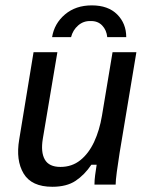

<svg xmlns="http://www.w3.org/2000/svg" viewBox="-20 -697 565 725"><path d="M177.5 8.3Q99.2 8.3 69.2 -41.7Q39.2 -91.7 52.5 -170L106.7 -500H196.7L141.7 -173.3Q133.3 -122.5 149.2 -94.6Q165 -66.7 208.3 -66.7Q251.7 -66.7 283.3 -92.1Q315 -117.5 335.4 -161.2Q355.8 -205 365 -260L405 -500H495L431.7 -120Q425.8 -82.5 421.2 -48.8Q416.7 -15 416.7 0H336.7Q336.7 -16.7 339.2 -35.4Q341.7 -54.2 345 -75H325Q299.2 -36.7 265.4 -14.2Q231.7 8.3 177.5 8.3ZM176.7 -556.7Q185 -608.3 225.4 -642.5Q265.8 -676.7 326.7 -676.7Q388.3 -676.7 422.5 -642.5Q456.7 -608.3 456.7 -556.7H385Q382.5 -583.3 365.8 -600.8Q349.2 -618.3 321.7 -617.5Q295 -618.3 275 -600.8Q255 -583.3 248.3 -556.7Z"/></svg>

Font: Familjen Grotesk
Style: Italic
Weight: 400
Italic angle: -9.46201°
Designer: Anders Wikstroem, Jonas Baeckman, Matilda Gysing, Kristian Moeller
Foundry: Familjen STHLM AB
Version: Version 2.000